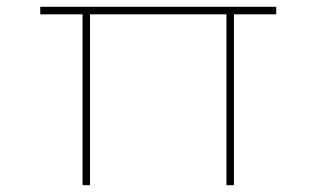

<svg xmlns="http://www.w3.org/2000/svg" viewBox="-20 -543 928 563"><path d="M222 0V-508L231 -501H98V-523H790V-501H659L666 -508V0H644V-508L650 -501H235L244 -508V0Z"/></svg>

Font: Lexend Peta Thin
Style: Regular
Weight: 250
Version: Version 1.007